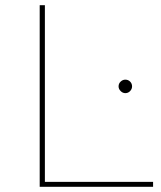

<svg xmlns="http://www.w3.org/2000/svg" viewBox="-20 -720 620 740"><path d="M133 -700H153V-19H570V0H133ZM437 -387Q437 -398 445 -405.5Q453 -413 463 -413Q474 -413 481.5 -405.5Q489 -398 489 -387Q489 -377 481.5 -369Q474 -361 463 -361Q453 -361 445 -369Q437 -377 437 -387Z"/></svg>

Font: iiserrat Thin
Style: Regular
Weight: 100
Designer: Akira Ohta
Foundry: Akira Ohta
Version: Version 1.200;Glyphs 3.3.1 (3343)